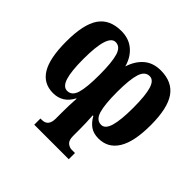

<svg xmlns="http://www.w3.org/2000/svg" viewBox="-186 -741 1160 1160"><g transform="rotate(45 393.5 -161.5)"><path d="M253 172H265Q319 172 319 107V52Q319 -5 323 -67H320Q280 10 198 10Q116 10 75 -57.5Q34 -125 34 -268Q34 -414 80 -481Q126 -548 225 -548Q290 -548 333 -511.5Q376 -475 393 -413Q413 -476 455 -512Q497 -548 562 -548Q660 -548 706.5 -481.5Q753 -415 753 -271Q753 -129 710 -59.5Q667 10 586 10Q543 10 515 -10Q487 -30 468 -65H463Q467 -1 467 48V107Q467 144 484 158Q501 172 521 172H548V225H253ZM319 -267Q319 -374 303.5 -425Q288 -476 248 -476Q182 -476 182 -266Q182 -162 198 -111Q214 -60 249 -60Q289 -60 304 -109Q319 -158 319 -267ZM604 -270Q604 -376 588.5 -426Q573 -476 539 -476Q499 -476 483 -425.5Q467 -375 467 -269Q467 -162 482.5 -111Q498 -60 539 -60Q573 -60 588.5 -112.5Q604 -165 604 -270Z"/></g></svg>

Font: Noto Serif CondExtraBold
Style: Regular
Weight: 800
Width: 3
Designer: Monotype Design Team
Foundry: Monotype Imaging Inc.
Version: Version 1.001